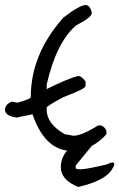

<svg xmlns="http://www.w3.org/2000/svg" viewBox="-20 -597 473 761"><path d="M319 -577Q337 -577 344 -546Q344 -528 281 -496Q203 -428 165 -262V-244Q252 -287 290 -296Q302 -296 319 -275V-256Q319 -245 231 -212Q165 -176 165 -171V-162Q165 -106 237 -65L271 -59Q304 -59 369 -100H381Q402 -90 402 -71V-65Q375 -35 344 -19L280 59V69Q280 74 300.5 74Q321 74 402 55Q419 47 426 47Q433 47 433 53.5Q433 60 423 76Q394 120 290 144Q221 116 221 65Q221 29 246 0Q154 -12 109 -144L46 -131Q0 -138 0 -161Q0 -184 27 -194L50 -190Q102 -205 102 -212Q102 -382 231 -527Q296 -577 319 -577Z"/></svg>

Font: Just Me Again Down Here
Style: Regular
Weight: 400
Designer: Kimberly Geswein
Foundry: Kimberly Geswein
Version: Version 1.002 2007